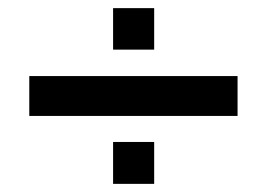

<svg xmlns="http://www.w3.org/2000/svg" viewBox="-20 -492 656 472"><path d="M52 -207V-305H564V-207ZM258 -40V-143H359V-40ZM258 -370V-472H359V-370Z"/></svg>

Font: Chivo SemiBold
Style: Regular
Weight: 600
Designer: Hector Gatti
Foundry: Omnibus-Type
Version: Version 2.002